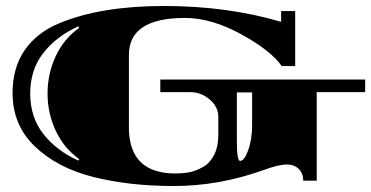

<svg xmlns="http://www.w3.org/2000/svg" viewBox="-20 -600 1241 642"><path d="M516 -334H1201V-292H1039V4H994Q994 -20 979 -35Q964 -50 938.5 -50Q913 -50 863 -32Q713 22 562 22Q411 22 291 -8.5Q171 -39 96.5 -110.5Q22 -182 22 -289Q22 -374 63 -433Q104 -492 180 -523Q318 -580 529 -580Q740 -580 920 -527V-563H967V-379H922Q886 -431 786.5 -485.5Q687 -540 598 -540Q411 -540 411 -416V-175Q411 -63 492 -32Q525 -20 561 -20Q597 -20 618 -25Q639 -30 661 -43Q683 -56 696.5 -83Q710 -110 710 -148V-209Q710 -243 681 -267.5Q652 -292 616 -292H516ZM823 -182V-291H772V-126Q772 -62 783 -62Q797 -62 810 -98Q823 -134 823 -182ZM245 -507 242 -512Q169 -479 125 -423Q81 -367 81 -287.5Q81 -208 125 -152Q169 -96 242 -63L245 -68Q194 -104 166.5 -162.5Q139 -221 139 -287.5Q139 -354 166.5 -412.5Q194 -471 245 -507Z"/></svg>

Font: Diplomata SC
Style: Regular
Weight: 400
Width: 7
Designer: Eduardo Rodriguez Tunni
Foundry: Eduardo Rodriguez Tunni
Version: Version 1.001